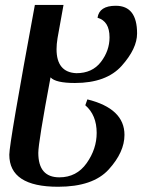

<svg xmlns="http://www.w3.org/2000/svg" viewBox="-20 -501 601 766"><path d="M211.9 244.1Q17.1 244.1 17.1 116.2Q17.1 69.8 119.1 -481.4H233.4L209.5 -348.6Q205.6 -324.7 205.6 -304.7Q205.6 -212.4 284.7 -209Q348.1 -209 382.6 -253.9Q417 -298.8 417 -352.1Q417 -416.5 369.1 -430.2Q376 -478 441.9 -478Q526.9 -478 526.9 -367.7Q526.9 -307.1 465.6 -238.5Q404.3 -169.9 278.8 -169.9Q201.7 -169.9 181.6 -192.4Q132.8 67.4 132.8 108.9Q132.8 206.5 216.8 206.5Q285.6 206.5 325.7 149.9Q365.7 93.3 365.7 29.3Q365.7 -42 320.3 -81.1L328.6 -104.5Q476.6 -67.9 476.6 37.1Q476.6 106 413.8 175Q351.1 244.1 211.9 244.1Z"/></svg>

Font: Kelvinch
Style: Bold Italic
Weight: 700
Italic angle: -10°
Designer: Paul James Miller
Foundry: High-Logic / Made with FontCreator
Version: Version 3.30 September 23, 2016